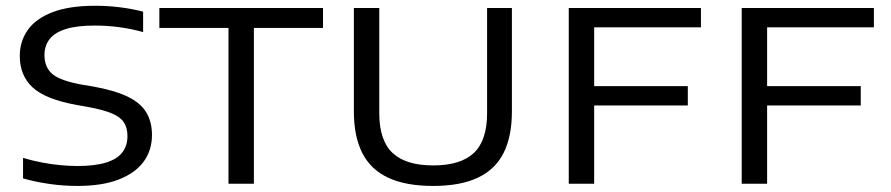

<svg xmlns="http://www.w3.org/2000/svg" viewBox="-20 -622 3018 650"><path d="M242 7.5Q195.5 7.5 148 0.8Q100.5 -6 58 -18V-87.5Q89.5 -78 122.2 -71.8Q155 -65.5 185.5 -62.8Q216 -60 241.5 -60Q302 -60 339.5 -71.8Q377 -83.5 394.2 -106.2Q411.5 -129 411.5 -161.5Q411.5 -189.5 399.2 -208Q387 -226.5 357 -238.8Q327 -251 274.5 -260.5L240.5 -266.5Q134.5 -285.5 90.8 -325.8Q47 -366 47 -432.5Q47 -482 73.8 -520.2Q100.5 -558.5 157.2 -580.5Q214 -602.5 302.5 -602.5Q345.5 -602.5 387 -597.2Q428.5 -592 464.5 -582.5V-513.5Q424.5 -524.5 383.5 -530Q342.5 -535.5 301 -535.5Q239.5 -535.5 202 -523.5Q164.5 -511.5 147.5 -489Q130.5 -466.5 130.5 -436Q130.5 -394 157.5 -371.2Q184.5 -348.5 259.5 -335L293.5 -329.5Q368.5 -316 412.2 -294.8Q456 -273.5 475.2 -241.5Q494.5 -209.5 494.5 -165Q494.5 -113.5 466.5 -75Q438.5 -36.5 382.5 -14.5Q326.5 7.5 242 7.5Z M753.5 0V-527.5H519.5V-595H1073.5V-527.5H839.5V0Z M1446.5 7.5Q1354 7.5 1294.5 -20.2Q1235 -48 1206.5 -104Q1178 -160 1178 -245V-595H1264V-239Q1264 -146.5 1309 -104.2Q1354 -62 1446.5 -62Q1539.5 -62 1584.2 -104.2Q1629 -146.5 1629 -239V-595H1713V-245Q1713 -160 1684.8 -104Q1656.5 -48 1597.2 -20.2Q1538 7.5 1446.5 7.5Z M1905.5 0V-595H2353V-529.5H1991.5V0ZM1959 -265V-330.5H2308.5V-265Z M2491 0V-595H2938.5V-529.5H2577V0ZM2544.5 -265V-330.5H2894V-265Z"/></svg>

Font: Encode Sans SC Expanded
Style: Regular
Weight: 400
Width: 7
Designer: Multiple Designers
Foundry: Impallari Type
Version: Version 3.002